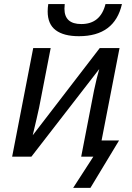

<svg xmlns="http://www.w3.org/2000/svg" viewBox="-20 -762 640 934"><path d="M226.6 -528.3 170.4 -239.3Q160.6 -193.4 139.2 -104L465.3 -528.3H561.5L474.1 -78.6H559.1L419.9 151.9H335.9L434.1 0H375L437.5 -322.3Q451.2 -387.2 462.9 -426.3L132.8 0H39.1L141.6 -528.3ZM363.8 -585.9Q290 -585.9 251 -615.2Q211.9 -644.5 211.9 -706.5Q211.9 -724.1 214.8 -742.2H294.9L293.5 -719.7Q293.5 -645 375.5 -645Q468.8 -645 493.2 -742.2H573.2Q537.6 -585.9 363.8 -585.9Z"/></svg>

Font: Cousine
Style: Italic
Weight: 400
Italic angle: -12°
Monospace: yes
Designer: Steve Matteson
Foundry: Monotype Imaging Inc.
Version: Version 1.21